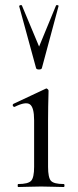

<svg xmlns="http://www.w3.org/2000/svg" viewBox="-20 -751 312 771"><path d="M57 -726Q57 -728 59.5 -729.5Q62 -731 65 -730.5Q68 -730 68 -729L137 -564L205 -729Q205 -730 208 -730.5Q211 -731 213.5 -729.5Q216 -728 215 -726L148 -477Q146 -472 136.5 -472Q127 -472 125 -477ZM53 0Q51 0 51 -6Q51 -12 53 -12Q93 -12 105 -25Q117 -38 117 -81V-268Q117 -320 100 -332Q83 -344 39 -322Q36 -321 33.5 -323.5Q31 -326 31 -329Q31 -332 34 -334L164 -395Q167 -397 171 -393.5Q175 -390 175 -387Q175 -383 174.5 -366.5Q174 -350 173.5 -323.5Q173 -297 173 -269V-81Q173 -38 184.5 -25Q196 -12 236 -12Q239 -12 239 -6Q239 0 236 0Q225 0 194.5 -1Q164 -2 145 -2Q126 -2 95 -1Q64 0 53 0Z"/></svg>

Font: Cormorant
Style: Regular
Weight: 400
Designer: Christian Thalmann (Catharsis Fonts)
Version: Version 1.000;PS 001.000;hotconv 1.0.70;makeotf.lib2.5.58329